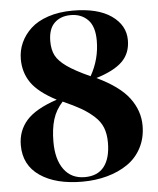

<svg xmlns="http://www.w3.org/2000/svg" viewBox="-54 -790 698 849"><g transform="rotate(-5 295.5 -365.5)"><path d="M277.8 13.2Q159.7 13.2 89.8 -34.7Q20 -82.5 20 -170.9Q20 -234.4 59.8 -280Q99.6 -325.7 195.8 -357.9Q116.2 -399.4 84.7 -445.1Q53.2 -490.7 53.2 -549.8Q53.2 -588.4 68.6 -622.6Q84 -656.7 113.5 -684.3Q143.1 -711.9 191.2 -728Q239.3 -744.1 299.8 -744.1Q410.6 -744.1 471.4 -701.7Q532.2 -659.2 532.2 -592.8Q532.2 -535.2 495.6 -498.8Q459 -462.4 378.9 -438Q479.5 -390.1 521.7 -333.5Q564 -276.9 564 -210.9Q564 -156.2 541.3 -112.8Q518.6 -69.3 479 -42.2Q439.5 -15.1 388.2 -1Q336.9 13.2 277.8 13.2ZM354 -448.2Q395 -520 395 -603Q395 -666 365.7 -695.6Q336.4 -725.1 290 -725.1Q244.6 -725.1 217.3 -698.5Q189.9 -671.9 189.9 -617.2Q189.9 -579.6 203.1 -554.2Q216.3 -528.8 251.2 -503.9Q286.1 -479 354 -448.2ZM290 -5.9Q347.2 -5.9 376 -43Q404.8 -80.1 404.8 -149.9Q404.8 -187.5 393.8 -215.6Q382.8 -243.7 357.2 -266.8Q331.5 -290 301.5 -307.4Q271.5 -324.7 221.2 -347.2Q190.4 -314 177.7 -272.2Q165 -230.5 165 -172.9Q165 -94.7 197.8 -50.3Q230.5 -5.9 290 -5.9Z"/></g></svg>

Font: Display Regular
Style: Bold
Weight: 700
Designer: Latin by Veronika Burian and Jose Scaglione. Greek by Irene Vlachou. Cyrillic by Vera Evstafieva.
Foundry: TypeTogether
Version: Version 3.002